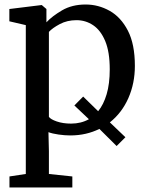

<svg xmlns="http://www.w3.org/2000/svg" viewBox="-20 -590 668 852"><path d="M497.5 58 421 -18Q393 -4 360.5 3.5Q328 11 291.5 11Q267.5 11 239.8 7Q212 3 195 -3.5L197 80.5V182L301 193V242H22V193L94.5 182V-478.5L21.5 -495.5V-550L163.5 -567.5H165.5L186 -550V-491Q211 -518 255.2 -544Q299.5 -570 360 -570Q416.5 -570 466.5 -542Q516.5 -514 547.5 -454Q578.5 -394 578.5 -297.5Q578.5 -220.5 549.8 -155Q521 -89.5 467.5 -47L536.5 19ZM319.5 -500.5Q278 -500.5 245.2 -483Q212.5 -465.5 197 -448.5V-71.5Q204.5 -60.5 232 -51Q259.5 -41.5 295.5 -41.5Q339.5 -41.5 374.5 -61L310 -122L349 -161.5L415.5 -96.5Q439.5 -125.5 453.2 -171.8Q467 -218 467 -282.5Q467 -359.5 447 -407.5Q427 -455.5 393.5 -478Q360 -500.5 319.5 -500.5Z"/></svg>

Font: Merriweather
Style: Regular
Weight: 400
Designer: Eben Sorkin
Foundry: Eben Sorkin
Version: Version 2.100; ttfautohint (v1.7.19-72a1) -l 8 -r 50 -G 200 